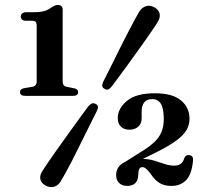

<svg xmlns="http://www.w3.org/2000/svg" viewBox="-20 -737 840 772"><path d="M85 -653.5H109.5Q119 -653.5 123.2 -649.2Q127.5 -645 127.5 -632.5V-410Q127.5 -400 123 -394.8Q118.5 -389.5 110 -388L77.5 -382.5Q60.5 -379.5 60.5 -366.5Q60.5 -351.5 81.5 -351.5H273Q294 -351.5 294 -366.5Q294 -379 278 -382L248 -388Q240 -389.5 236 -394.8Q232 -400 232 -409.5V-698.5Q232 -717 212 -717Q206.5 -717 201.5 -714.8Q196.5 -712.5 189.5 -709Q176 -698.5 160.2 -693.2Q144.5 -688 117.5 -688H86.5Q75.5 -688 69.5 -683.2Q63.5 -678.5 63.5 -670.5Q63.5 -663 68.8 -658.2Q74 -653.5 85 -653.5ZM430 -390.5Q422 -380 415.5 -377.5Q409 -375 400 -380Q392 -384 391.2 -391.5Q390.5 -399 395.5 -409.5Q403.5 -425 415 -447.8Q426.5 -470.5 439.8 -497.5Q453 -524.5 467.2 -552.8Q481.5 -581 495 -607.2Q508.5 -633.5 520.2 -655Q532 -676.5 539.5 -689.5Q550.5 -707 566.8 -712.2Q583 -717.5 601.5 -707Q619 -697 622 -681.5Q625 -666 614 -648.5Q607 -636.5 593.5 -617Q580 -597.5 563 -573.2Q546 -549 527.2 -523Q508.5 -497 490.2 -471.8Q472 -446.5 456.2 -425.5Q440.5 -404.5 430 -390.5ZM334 -308Q342.5 -318 349.2 -320.8Q356 -323.5 365 -319Q373.5 -314.5 373.8 -307Q374 -299.5 368.5 -289Q361 -273.5 349.5 -250.8Q338 -228 324.5 -200.8Q311 -173.5 297 -145.2Q283 -117 269.5 -90.5Q256 -64 244.2 -42.8Q232.5 -21.5 224.5 -8.5Q214 9 197.5 13.8Q181 18.5 163 9Q145.5 -1 142.2 -16.2Q139 -31.5 150.5 -49.5Q158 -61 171.2 -80.8Q184.5 -100.5 201.8 -125Q219 -149.5 237.8 -175.5Q256.5 -201.5 274.5 -226.5Q292.5 -251.5 308 -272.8Q323.5 -294 334 -308ZM499 -70.5 477.5 -82.5 544 -124.5Q579 -145.5 599.8 -165Q620.5 -184.5 629.5 -206.8Q638.5 -229 638.5 -257.5Q638.5 -301 626.8 -319.8Q615 -338.5 593 -338.5Q569.5 -338.5 559.5 -324.8Q549.5 -311 549.5 -290V-260.5Q549.5 -240 536 -227.8Q522.5 -215.5 500.5 -215.5Q479 -215.5 466.2 -227.8Q453.5 -240 453.5 -262Q453.5 -300.5 490.2 -331.2Q527 -362 602.5 -362Q673.5 -362 707.8 -333.2Q742 -304.5 742 -259Q742 -234.5 729.5 -213.5Q717 -192.5 688.8 -171.8Q660.5 -151 612 -126.5ZM447 -33Q447 -63.5 473.2 -80.8Q499.5 -98 553.5 -98Q578 -98 599.8 -91.2Q621.5 -84.5 641.5 -77.8Q661.5 -71 680 -71Q696 -71 706 -77.8Q716 -84.5 721 -101Q723.5 -108 728.5 -111Q733.5 -114 739 -113.5Q758.5 -112.5 756 -90.5Q751 -36 728.5 -12.8Q706 10.5 669.5 10.5Q640 10.5 620.5 -1.8Q601 -14 584.5 -40Q574 -53 567 -59Q560 -65 552.5 -65Q544 -65 540 -57.5Q536 -50 536 -34Q535 -11.5 523.8 -0.5Q512.5 10.5 491 10.5Q471 10.5 459 -1.2Q447 -13 447 -33Z"/></svg>

Font: Fraunces SemiBold
Style: Regular
Weight: 600
Version: Version 1.000;[b76b70a41]